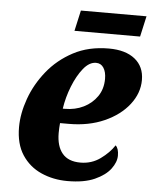

<svg xmlns="http://www.w3.org/2000/svg" viewBox="-51 -734 626 787"><g transform="rotate(5 262.0 -340.5)"><path d="M256 10Q197 10 147.5 -12Q98 -34 68.5 -79Q39 -124 39 -193Q39 -249 61 -310.5Q83 -372 126 -425.5Q169 -479 232 -512.5Q295 -546 378 -546Q447 -546 485.5 -515Q524 -484 524 -429Q524 -375 487.5 -328Q451 -281 387 -252.5Q323 -224 241 -224H205Q204 -214 203.5 -203.5Q203 -193 203 -183Q203 -129 227.5 -99.5Q252 -70 302 -70Q348 -70 384 -96Q420 -122 440 -153Q453 -141 453 -112Q453 -85 432 -57Q411 -29 367.5 -9.5Q324 10 256 10ZM219 -284Q262 -284 296.5 -301Q331 -318 352 -348.5Q373 -379 373 -421Q373 -449 362 -466Q351 -483 331 -483Q303 -483 278.5 -452.5Q254 -422 236 -376.5Q218 -331 211 -284ZM231 -606 250 -691H520L501 -606Z"/></g></svg>

Font: Noto Serif SemiCondensed ExtraBold
Style: Italic
Weight: 800
Width: 4
Italic angle: -12°
Designer: Monotype Design Team
Foundry: Monotype Imaging Inc.
Version: Version 2.014; ttfautohint (v1.8.4.7-5d5b)